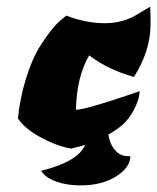

<svg xmlns="http://www.w3.org/2000/svg" viewBox="-20 -417 474 579"><path d="M398 -376 433 -397Q434 -379 434 -344Q434 -264 384 -185Q305 -207 249 -250Q211 -185 209 -86Q235 -86 360 -128L401 -142Q401 -124 389.5 -97.5Q378 -71 359 -50Q340 -29 297 -5.5Q254 18 195 31Q155 25 105 -1.5Q55 -28 34 -60Q41 -125 58.5 -180.5Q76 -236 96 -270Q139 -339 168 -360L180 -370Q239 -347 296 -347Q353 -347 398 -376ZM308 -97Q304 -75 304 -62Q304 -49 305 -33Q306 16 331 40Q345 54 367 54Q370 54 373 54Q373 88 330 115Q287 142 224 142Q156 142 118 114Q110 107 104 98Q241 64 241 -3Q241 -31 219 -59Z"/></svg>

Font: Ceviche One
Style: Regular
Weight: 400
Version: Version 1.002